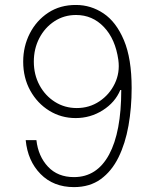

<svg xmlns="http://www.w3.org/2000/svg" viewBox="-20 -759 636 789"><path d="M292.6 -738.6Q353.7 -738.6 405.7 -703.7Q457.7 -668.7 489.3 -593.6Q521 -518.5 521 -397.4Q521 -316.1 508 -242.7Q495 -169.4 467 -112.4Q438.9 -55.4 393.8 -22.7Q348.7 9.9 284.1 9.9Q199.6 9.9 146.7 -43.9Q93.8 -97.7 85.6 -183.2H129.6Q137.1 -116.8 177.2 -74Q217.3 -31.2 284.1 -31.2Q378.2 -31.2 428.3 -123.9Q478.3 -216.6 478.3 -389.2H474.4Q453.1 -338.1 402.3 -305.9Q351.6 -273.8 290.8 -273.8Q231.5 -273.8 182.5 -304Q133.5 -334.2 104.4 -386.7Q75.3 -439.3 75.3 -505.7Q75.3 -568.5 102.5 -621.6Q129.6 -674.7 178.4 -706.9Q227.3 -739 292.6 -738.6ZM292.6 -697.4Q242.9 -697.4 203.5 -671.5Q164.1 -645.6 141.5 -602.1Q119 -558.6 119 -505.7Q119 -452.4 142.2 -409.1Q165.5 -365.8 205.6 -340.4Q245.7 -315 295.5 -315Q347.3 -315 388.7 -342.7Q430 -370.4 451.7 -415.5Q473.4 -460.6 466.3 -512.8Q454.2 -598.4 407.1 -647.9Q360.1 -697.4 292.6 -697.4Z"/></svg>

Font: Inter UI Extra Light
Style: Regular
Weight: 200
Designer: Rasmus Andersson
Foundry: rsms
Version: 3.2;8d6f07862